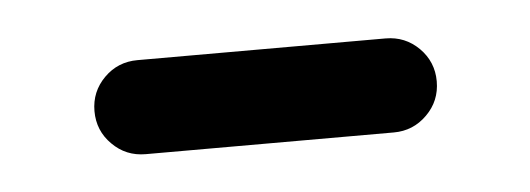

<svg xmlns="http://www.w3.org/2000/svg" viewBox="-24 -352 395 143"><g transform="rotate(-5 173.5 -280.0)"><path d="M81.1 -245.1Q66.4 -245.1 56.2 -255.4Q45.9 -265.6 45.9 -280.3Q45.9 -294.9 56.2 -305.2Q66.4 -315.4 81.1 -315.4H266.6Q281.2 -315.4 291.5 -305.2Q301.8 -294.9 301.8 -280.3Q301.8 -265.6 291.5 -255.4Q281.2 -245.1 266.6 -245.1Z"/></g></svg>

Font: irohamaru Regular
Style: Regular
Weight: 400
Designer: [Source Han Sans]
Ryoko NISHIZUKA  (kana & ideographs); Paul D. Hunt (Latin, Greek & Cyrillic); Wenlong ZHANG  (bopomofo
Version: Version 1.00